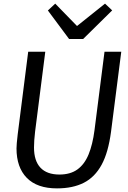

<svg xmlns="http://www.w3.org/2000/svg" viewBox="-20 -1033 709 1061"><path d="M294.9 8Q185.2 8 128.2 -50Q71.2 -108 71.2 -212.9Q71.2 -224.6 72.8 -242.6Q74.5 -260.6 77.8 -290.3L135.8 -747H230.2L173.9 -305.5Q170.9 -280.5 169.4 -258.4Q167.9 -236.3 167.9 -217.9Q167.9 -144.4 203.5 -106.4Q239.1 -68.5 308.4 -68.5Q369 -68.5 408 -96.8Q447.1 -125.1 469.5 -179.6Q491.9 -234.2 502.2 -313.3L557.5 -747H650.1L593.5 -304.5Q586 -248.1 573.1 -202.5Q560.2 -156.9 541.6 -122.7Q504.2 -54 443.2 -23Q382.3 8 294.9 8ZM439.5 -817.6H361.7L244.6 -975.1L285.2 -1012.9L405.6 -889.3L560.4 -1012.9L599.9 -975.6Z"/></svg>

Font: Merriweather Sans Variable Regular
Style: Italic
Weight: 300
Italic angle: -8°
Designer: Eben Sorkin
Foundry: Eben Sorkin
Version: Version 2.001